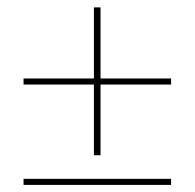

<svg xmlns="http://www.w3.org/2000/svg" viewBox="-20 -509 532 525"><path d="M254.9 -84.5H236.8V-277.8H44.4V-294.4H236.8V-488.8H254.9V-294.4H447.8V-277.8H254.9ZM447.8 -3.4H44.4V-20H447.8Z"/></svg>

Font: Bacasime Antique
Style: Regular
Weight: 400
Designer: The DocRepair Project, Claus Eggers Sørensen
Foundry: Google
Version: Version 2.000